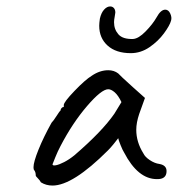

<svg xmlns="http://www.w3.org/2000/svg" viewBox="-20 -602 552 596"><path d="M91 -57Q91 -68 86 -74Q84 -76 84 -83Q84 -99 99.5 -137.5Q115 -176 140 -221Q146 -227 155.5 -242Q165 -257 168 -259Q168 -263 171 -266.5Q174 -270 178 -270V-276Q178 -285 211 -319.5Q244 -354 265 -367Q290 -384 316 -384Q334 -384 347 -374Q352 -368 393 -331L430 -298L412 -248Q403 -221 403 -199Q403 -161 425 -126Q430 -115 445 -105Q460 -95 475 -93Q497 -89 497 -71Q497 -51 479 -47Q475 -46 467 -46Q408 -46 365 -129Q361 -135 354.5 -151Q348 -167 347 -173Q341 -165 332 -154Q323 -143 315 -135Q206 -26 143 -26Q123 -26 107 -36Q104 -42 97.5 -48.5Q91 -55 91 -57ZM211 -120Q297 -194 335 -249L357 -285Q347 -306 336 -315.5Q325 -325 316 -325Q295 -325 250 -272.5Q205 -220 168 -149Q159 -132 152 -114.5Q145 -97 143 -92Q143 -87 153.5 -89Q164 -91 179.5 -99Q195 -107 211 -120ZM288 -522Q288 -530 290 -544Q294 -562 303 -572Q312 -582 322 -582Q329 -582 333.5 -577Q338 -572 338 -563L336 -550Q334 -540 334 -533Q334 -511 347.5 -495.5Q361 -480 393 -481Q410 -482 432 -504.5Q454 -527 466 -548Q479 -572 493 -572Q503 -572 508.5 -560Q514 -548 511 -538Q507 -523 489 -498.5Q471 -474 444 -455.5Q417 -437 386 -437Q340 -437 314 -460.5Q288 -484 288 -522Z"/></svg>

Font: Caveat
Style: Regular
Weight: 400
Designer: Pablo Impallari
Foundry: Pablo Impallari
Version: Version 1.500; ttfautohint (v1.6)